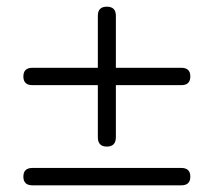

<svg xmlns="http://www.w3.org/2000/svg" viewBox="-20 -555 640 575"><path d="M300 -116Q273 -116 273 -144V-300H77Q50 -300 50 -326Q50 -352 77 -352H273V-508Q273 -535 300 -535Q327 -535 327 -508V-352H523Q550 -352 550 -326Q550 -300 523 -300H327V-144Q327 -116 300 -116ZM77 0Q50 0 50 -26Q50 -52 77 -52H523Q550 -52 550 -26Q550 0 523 0Z"/></svg>

Font: Chiron GoRound TC L
Style: Regular
Weight: 300
Designer: Ryoko NISHIZUKA 西塚涼子 (kana, bopomofo & ideographs); Paul D. Hunt (Latin, Greek & Cyrillic); Sandoll Communications 산돌커뮤니
Foundry: Adobe
Version: Version 1.000;hotconv 1.1.1;makeotfexe 2.6.0